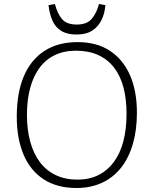

<svg xmlns="http://www.w3.org/2000/svg" viewBox="-20 -928 769 962"><path d="M363 14Q266 14 199 -29.5Q132 -73 98 -153.5Q64 -234 64 -343Q64 -462 99 -545Q134 -628 202 -672.5Q270 -717 369 -717Q464 -717 530 -674Q596 -631 631 -552Q666 -473 666 -363Q666 -276 645.5 -206Q625 -136 586 -87Q547 -38 490.5 -12Q434 14 363 14ZM368 -28Q428 -28 473.5 -51Q519 -74 550.5 -116.5Q582 -159 598 -220Q614 -281 614 -357Q614 -432 598.5 -490.5Q583 -549 551 -590Q519 -631 471.5 -652.5Q424 -674 361 -674Q301 -674 255 -652Q209 -630 178 -588Q147 -546 131 -486.5Q115 -427 115 -352Q115 -278 131.5 -218Q148 -158 180 -115.5Q212 -73 259.5 -50.5Q307 -28 368 -28ZM363 -755Q316 -755 286.5 -773.5Q257 -792 242.5 -825.5Q228 -859 223 -902L255 -908Q269 -856 292.5 -830.5Q316 -805 365 -805Q415 -805 439.5 -833.5Q464 -862 476 -908L508 -902Q505 -862 489 -828.5Q473 -795 442.5 -775Q412 -755 363 -755Z"/></svg>

Font: Literata 18pt ExtraLight
Style: Regular
Weight: 250
Designer: Latin by Veronika Burian and Jose Scaglione. Greek by Irene Vlachou. Cyrillic by Vera Evstafieva.
Foundry: TypeTogether
Version: Version 3.103;gftools[0.9.29]